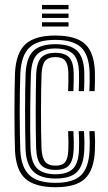

<svg xmlns="http://www.w3.org/2000/svg" viewBox="-20 -753 440 781"><path d="M206.2 8.5Q122.2 8.5 83.5 -25.9Q44.8 -60.2 41 -141Q40 -169 39.4 -210.6Q38.8 -252.2 38.8 -298.1Q38.8 -344 39.4 -386Q40 -428 41 -457Q45.5 -539 84.1 -573.8Q122.8 -608.5 204.8 -608.5Q287.2 -608.5 325.1 -574.8Q363 -541 366 -461.2Q366.5 -444.2 366.2 -422.6Q366 -401 365 -382.2H343.5Q344.5 -400.5 344.8 -421.2Q345 -442 344.5 -460.2Q341.8 -530.2 309.5 -560.5Q277.2 -590.8 204.8 -590.8Q133 -590.8 99.9 -559.6Q66.8 -528.5 62.8 -455.8Q61.5 -425.8 60.9 -383.5Q60.2 -341.2 60.2 -295.9Q60.2 -250.5 60.9 -210Q61.5 -169.5 62.5 -143Q65.8 -73.2 99 -41.2Q132.2 -9.2 206.2 -9.2Q277.5 -9.2 309.4 -40Q341.2 -70.8 344.5 -142Q345.2 -159.5 345.1 -176.8Q345 -194 343.5 -219.5H365Q366.5 -197.5 366.8 -179.9Q367 -162.2 366 -141.2Q362.5 -61 325.6 -26.2Q288.8 8.5 206.2 8.5ZM206.2 -26.8Q144 -26.8 115.4 -55.5Q86.8 -84.2 84 -143.8Q83 -171.8 82.5 -212.9Q82 -254 82 -299.4Q82 -344.8 82.5 -385.9Q83 -427 84.2 -454.5Q87.8 -519.8 116.2 -546.5Q144.8 -573.2 204.8 -573.2Q264.5 -573.2 292.6 -547.6Q320.8 -522 322.8 -459.8Q323.2 -443.5 323 -423.4Q322.8 -403.2 321.8 -382.2H300.2Q301.2 -404.2 301.5 -424.1Q301.8 -444 301.2 -459.2Q299.5 -514 275.8 -534.9Q252 -555.8 204.8 -555.8Q157.8 -555.8 133.2 -533.9Q108.8 -512 105.8 -453Q105 -434 104.2 -396.6Q103.5 -359.2 103 -314.1Q102.5 -269 102.8 -225.1Q103 -181.2 104.2 -148.8Q107.2 -90.2 131.8 -67.2Q156.2 -44.2 206.2 -44.2Q253 -44.2 275.9 -65.8Q298.8 -87.2 301.2 -143Q301.8 -158.8 301.8 -175.5Q301.8 -192.2 300.2 -219.5H321.8Q323.5 -190.8 323.5 -174.9Q323.5 -159 322.8 -142.5Q320 -80.2 293.2 -53.5Q266.5 -26.8 206.2 -26.8ZM206.2 -61.8Q166.2 -61.8 147.5 -81.2Q128.8 -100.8 127 -149.2Q126 -177 125.6 -216.9Q125.2 -256.8 125.2 -300.5Q125.2 -344.2 125.8 -384.2Q126.2 -424.2 127.2 -451.8Q129.8 -502 149 -520.1Q168.2 -538.2 204.8 -538.2Q243.5 -538.2 261 -519.9Q278.5 -501.5 279.8 -457.2Q280 -444.8 279.9 -426.2Q279.8 -407.8 278.5 -382.2H257Q258 -406.2 258.2 -425Q258.5 -443.8 258 -456.5Q257.2 -491 245.4 -505.9Q233.5 -520.8 204.8 -520.8Q176.8 -520.8 163.8 -505.4Q150.8 -490 149 -450.5Q148 -424.5 147.4 -385.4Q146.8 -346.2 146.8 -302.6Q146.8 -259 147.2 -218.6Q147.8 -178.2 148.8 -149.2Q150.8 -111.2 163.6 -95.2Q176.5 -79.2 206.2 -79.2Q234.5 -79.2 245.8 -94.6Q257 -110 258 -145.5Q258.5 -161.5 258.5 -176Q258.5 -190.5 257 -219.5H278.5Q280 -194.2 280.1 -176.2Q280.2 -158.2 279.8 -145.2Q277.8 -99.8 261 -80.8Q244.2 -61.8 206.2 -61.8ZM150.8 -715.2V-732.8H258.8V-715.2ZM150.8 -645V-662.5H258.8V-645ZM150.8 -680V-697.8H258.8V-680Z"/></svg>

Font: Big Shoulders Inline Display Thin
Style: Bold
Weight: 700
Version: Version 2.002